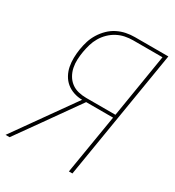

<svg xmlns="http://www.w3.org/2000/svg" viewBox="-185 -840 862 945"><g transform="rotate(30 246.0 -367.5)"><path d="M-8 0 232 -338Q207 -338 183.5 -346Q160 -354 142.5 -368.5Q125 -383 113.5 -404Q102 -425 97.5 -448.5Q93 -472 93.5 -497Q94 -522 98 -547Q102 -572 109.5 -596Q117 -620 131 -642.5Q145 -665 164 -683.5Q183 -702 206 -713.5Q229 -725 253.5 -730Q278 -735 303 -735H493L372 0H352L408 -338H255L114 -139L15 0ZM245 -356H411L470 -717H303Q281 -717 258.5 -712.5Q236 -708 215 -697Q194 -686 176.5 -669Q159 -652 147 -631.5Q135 -611 128.5 -589Q122 -567 118 -544Q114 -521 113 -498Q112 -475 116.5 -453Q121 -431 132 -412Q143 -393 160 -380Q177 -367 199 -361.5Q221 -356 245 -356Z"/></g></svg>

Font: Iosevka SS18 Thin
Style: Italic
Weight: 100
Italic angle: -9°
Monospace: yes
Designer: Belleve Invis
Foundry: Belleve Invis
Version: Version 25.1.1; ttfautohint (v1.8.4)